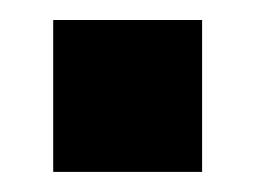

<svg xmlns="http://www.w3.org/2000/svg" viewBox="-20 -375 255 192"><path d="M182.1 -355V-203.1H33.2V-355Z"/></svg>

Font: D-DIN-PRO ExtraBold
Style: Bold
Weight: 800
Designer: Charles Nix
Foundry: CyberFei
Version: Version 1.000;hotconv 1.0.109;makeotfexe 2.5.65596